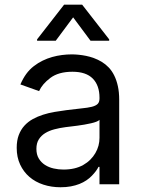

<svg xmlns="http://www.w3.org/2000/svg" viewBox="-20 -784 604 817"><path d="M51.1 -154.8Q51.1 -186.1 59.8 -209.2Q68.5 -232.2 83.6 -248.9Q98.7 -265.6 119.1 -277Q139.6 -288.4 163 -295.8Q186.4 -303.3 212 -307.7Q237.6 -312.1 262.8 -315.3Q300.1 -320.3 326.7 -322.8Q353.3 -325.3 370.4 -329.5Q387.4 -333.8 395.4 -341.6Q403.4 -349.4 403.4 -365.1V-367.9Q403.4 -420.5 374.8 -449.6Q346.2 -478.7 288.4 -478.7Q229 -478.7 194.2 -452.4Q159.8 -426.5 146.3 -396.3L66.8 -424.7Q77.8 -450.3 91.8 -469.5Q105.8 -488.6 123.9 -502.5Q141.7 -516.3 161.4 -525.9Q181.1 -535.5 201.9 -541.4Q222.7 -547.2 243.8 -549.9Q264.9 -552.6 285.5 -552.6Q298.7 -552.6 314.1 -551.1Q329.5 -549.7 346.1 -546.3Q362.6 -543 379.6 -536.8Q396.7 -530.5 412.6 -521Q428.6 -511.4 442.3 -497.2Q456 -483 465.9 -463.1Q475.9 -443.2 481.5 -417.6Q487.2 -392 487.2 -359.4V0H403.4V-73.9H399.1Q390.6 -56.5 370.7 -35.9Q360.8 -25.6 347.7 -16.7Q334.5 -7.8 318 -1.2Q301.5 5.3 281.4 9.1Q261.4 12.8 237.2 12.8Q198.5 12.8 164.4 1.6Q130.3 -9.6 105.3 -31.1Q80.3 -52.6 65.7 -83.8Q51.1 -115.1 51.1 -154.8ZM250 -62.5Q299.7 -62.5 334.2 -82Q351.2 -91.6 364.2 -104.6Q377.1 -117.5 385.8 -132.5Q394.5 -147.4 399 -163.9Q403.4 -180.4 403.4 -197.4V-274.1Q399.9 -269.9 390.3 -266.2Q380.7 -262.4 367.4 -259.4Q354 -256.4 338.8 -253.7Q323.5 -251.1 308.6 -249.1Q293.7 -247.2 280.5 -245.6Q267.4 -244 258.5 -242.9Q234 -239.7 211.6 -233.8Q189.3 -228 172.2 -217.5Q155.2 -207 145.1 -190.9Q134.9 -174.7 134.9 -150.6Q134.9 -126.1 145.1 -109.4Q155.2 -92.7 171.5 -82.2Q187.9 -71.7 208.5 -67.1Q229 -62.5 250 -62.5ZM137.8 -616.5 252.8 -764.2H329.5L444.6 -616.5V-610.8H365.1L291.2 -710.2L217.3 -610.8H137.8Z"/></svg>

Font: Inter P
Style: Regular
Weight: 400
Designer: Rasmus Andersson
Foundry: rsms
Version: Version 3.018;git-588b23468